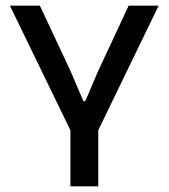

<svg xmlns="http://www.w3.org/2000/svg" viewBox="-20 -659 596 679"><path d="M235 -186 15 -639H121L230 -406.5L275 -301H281.5L326.5 -406.5L435 -639H541L321.5 -186ZM229 0V-279H327.5V0Z"/></svg>

Font: Anek Odia Medium Medium
Style: Regular
Weight: 500
Version: Version 1.003